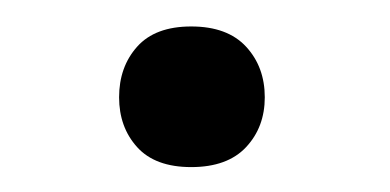

<svg xmlns="http://www.w3.org/2000/svg" viewBox="-20 -431 301 148"><path d="M71.8 -356Q71.8 -379.4 85.7 -395Q99.6 -410.6 127.4 -410.6Q155.3 -410.6 169.7 -395Q184.1 -379.4 184.1 -356Q184.1 -333 169.7 -317.6Q155.3 -302.2 127.4 -302.2Q99.6 -302.2 85.7 -317.6Q71.8 -333 71.8 -356Z"/></svg>

Font: Vazir
Style: Regular
Weight: 400
Designer: Saber Rastikerdar
Foundry: Saber Rastikerdar
Version: Version 30.0.0